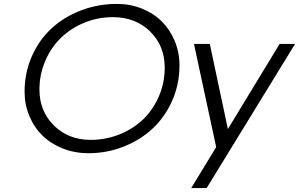

<svg xmlns="http://www.w3.org/2000/svg" viewBox="-20 -772 1532 984"><path d="M106 -301.8Q106 -398.9 143.1 -483.2Q180.2 -567.4 243.9 -626.2Q307.6 -685.1 394.8 -718.5Q481.9 -752 579.1 -752Q647.5 -752 707.5 -727.8Q767.6 -703.6 809.6 -661.6Q851.6 -619.6 875.7 -561.3Q899.9 -502.9 899.9 -437Q899.9 -341.3 863 -257.3Q826.2 -173.3 763.4 -114.3Q700.7 -55.2 614.7 -21Q528.8 13.2 433.1 13.2Q362.8 13.2 301.8 -11Q240.7 -35.2 197.8 -77.1Q154.8 -119.1 130.4 -177.5Q106 -235.8 106 -301.8ZM182.1 -313Q182.1 -202.6 256.3 -128.9Q330.6 -55.2 444.8 -55.2Q522.9 -55.2 593 -83.5Q663.1 -111.8 713.9 -160.6Q764.6 -209.5 794.4 -278.6Q824.2 -347.7 824.2 -425.8Q824.2 -537.1 749.5 -610.6Q674.8 -684.1 558.1 -684.1Q481 -684.1 411.4 -655.3Q341.8 -626.5 291.5 -577.4Q241.2 -528.3 211.7 -459.2Q182.1 -390.1 182.1 -313ZM960 191.9 1087.9 -18.1 974.1 -546.9H1055.2L1147.9 -110.8L1413.1 -546.9H1492.2L1039.1 191.9Z"/></svg>

Font: Involve
Style: Italic
Weight: 400
Italic angle: -10.5°
Designer: Stefan Peev
Foundry: Context Ltd.
Version: Version 1.001